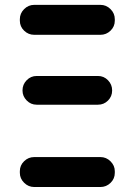

<svg xmlns="http://www.w3.org/2000/svg" viewBox="-20 -750 540 770"><path d="M382.8 -120.1Q406.2 -120.1 423.3 -103Q440.4 -85.9 440.4 -63.5V-56.6Q440.4 -33.2 423.3 -16.6Q406.2 0 382.8 0H117.2Q93.8 0 76.7 -17.1Q59.6 -34.2 59.6 -56.6V-63.5Q59.6 -86.9 76.7 -103.5Q93.8 -120.1 117.2 -120.1ZM127 -330.1Q103.5 -330.1 86.9 -347.2Q70.3 -364.3 70.3 -386.7V-387.7Q70.3 -411.1 86.9 -428.2Q103.5 -445.3 127 -445.3H373Q396.5 -445.3 413.1 -428.2Q429.7 -411.1 429.7 -387.7V-386.7Q429.7 -363.3 413.1 -346.7Q396.5 -330.1 373 -330.1ZM382.8 -730.5Q406.2 -730.5 423.3 -713.4Q440.4 -696.3 440.4 -672.9V-667Q440.4 -643.6 423.3 -627Q406.2 -610.4 382.8 -610.4H117.2Q93.8 -610.4 76.7 -627Q59.6 -643.6 59.6 -667V-672.9Q59.6 -696.3 76.7 -713.4Q93.8 -730.5 117.2 -730.5Z"/></svg>

Font: Rounded Mgen+ 2m bold
Style: Bold
Weight: 700
Designer: [Source Han Sans]
Ryoko NISHIZUKA  (kana & ideographs); Paul D. Hunt (Latin, Greek & Cyrillic); Wenlong ZHANG  (bopomofo
Version: Version 1.059.20150602